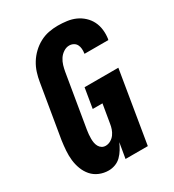

<svg xmlns="http://www.w3.org/2000/svg" viewBox="-182 -845 863 955"><g transform="rotate(-30 250.0 -367.5)"><path d="M160 8Q132 8 107 -2.5Q82 -13 65 -32.5Q48 -52 38.5 -77Q29 -102 26 -128.5Q23 -155 25 -183.5Q27 -212 31 -240L82 -545Q86 -570 94 -595.5Q102 -621 116.5 -644.5Q131 -668 151.5 -687.5Q172 -707 196.5 -720Q221 -733 247 -738Q273 -743 299 -743Q325 -743 351 -739.5Q377 -736 399.5 -726Q422 -716 440.5 -699Q459 -682 470 -660Q481 -638 484 -612Q487 -586 483 -560Q482 -559 482 -557.5Q482 -556 482 -555H345Q345 -556 345 -556.5Q345 -557 345 -557Q347 -570 346 -583Q345 -596 339.5 -606.5Q334 -617 323 -623Q312 -629 299 -629Q282 -629 266 -618.5Q250 -608 240 -592.5Q230 -577 225 -560Q220 -543 217 -526L166 -221Q164 -209 163 -197Q162 -185 162 -173Q162 -161 164 -149.5Q166 -138 171.5 -128Q177 -118 186.5 -112Q196 -106 208 -106Q223 -106 237 -114Q251 -122 260 -134.5Q269 -147 274 -161.5Q279 -176 281 -190L299 -297H243L262 -411H456L388 0H260L275 -88Q267 -70 256.5 -52.5Q246 -35 231.5 -20.5Q217 -6 198 1Q179 8 160 8Z"/></g></svg>

Font: Iosevka Curly Heavy Oblique
Style: Regular
Weight: 900
Italic angle: -9°
Monospace: yes
Designer: Belleve Invis
Foundry: Belleve Invis
Version: Version 11.1.0; ttfautohint (v1.8.3)